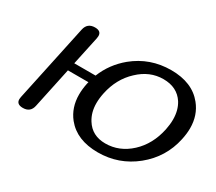

<svg xmlns="http://www.w3.org/2000/svg" viewBox="-100 -704 1022 907"><g transform="rotate(30 411.0 -250.0)"><path d="M647 -105Q706.5 -160.2 725.6 -250Q731.9 -280.8 731.9 -307.1Q731.9 -357.9 709 -394.5Q672.9 -450.2 597.7 -450.2Q523.4 -450.2 464.4 -394Q404.3 -338.4 385.7 -250Q379.4 -220.2 379.4 -193.8Q379.4 -143.6 402.8 -106.4Q438 -49.3 510.3 -49.3Q586.9 -49.3 647 -105ZM781.2 -433.6Q822.3 -382.8 822.3 -312Q822.3 -282.2 814.9 -248.5Q791.5 -138.2 703.1 -66.4Q614.7 4.9 501 4.9Q386.2 4.9 328.6 -66.4Q288.1 -117.2 288.1 -188Q288.1 -217.3 294.9 -250L297.4 -260.3H185.5L138.7 -40Q130.4 0 89.4 0Q54.7 0 54.7 -27.8Q54.7 -33.2 56.2 -40L145.5 -459.5Q154.3 -500 195.8 -500Q229.5 -500 229.5 -472.7Q229.5 -466.8 228 -459.5L194.8 -304.2H311Q341.3 -380.4 406.2 -434.1Q493.7 -505.4 608.4 -505.4Q723.6 -505.4 781.2 -433.6Z"/></g></svg>

Font: inglobal
Style: Italic
Weight: 400
Italic angle: -12°
Designer: Andrey Kochetov, Denis Davydov, Evgeny Yurtaev
Foundry: inglobal
Version: Version 1.00 September 25, 2014, initial release